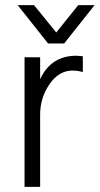

<svg xmlns="http://www.w3.org/2000/svg" viewBox="-20 -731 390 751"><path d="M137 0H76V-507H137V-421Q179 -513 279 -513Q286 -513 304 -511V-449Q284 -455 264 -455Q210 -455 173.5 -401.5Q137 -348 137 -283ZM231 -561H168L49 -711H113L200 -604L286 -711H350Z"/></svg>

Font: Hind Guntur Light
Style: Regular
Weight: 300
Designer: Manushi Parikh, Hitesh Malaviya
Foundry: Indian Type Foundry
Version: Version 1.002;PS 1.0;hotconv 1.0.86;makeotf.lib2.5.63406; tt